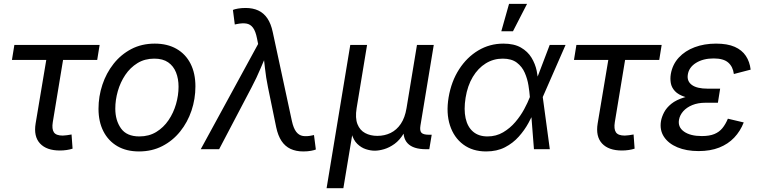

<svg xmlns="http://www.w3.org/2000/svg" viewBox="-20 -781 3985 1005"><path d="M293.5 6.8Q223.6 6.8 189.5 -30Q155.3 -66.9 166.5 -134.8L222.2 -467.3H42.5L55.2 -545.9H501.5L488.8 -467.3H310.1L256.3 -141.6Q250.5 -106 262 -88.6Q273.4 -71.3 308.6 -71.3Q316.9 -71.3 330.1 -73.2Q343.3 -75.2 354.5 -77.1L359.9 -2.9Q346.7 1.5 329.1 4.2Q311.5 6.8 293.5 6.8Z M707.5 11.7Q641.6 11.7 594.2 -15.9Q546.9 -43.5 521.2 -93.8Q495.6 -144 495.6 -211.4Q495.6 -276.4 515.9 -337.4Q536.1 -398.4 574.5 -447Q612.8 -495.6 667.2 -524.2Q721.7 -552.7 790 -552.7Q856 -552.7 903.8 -525.4Q951.7 -498 977.3 -447.8Q1002.9 -397.5 1002.9 -329.1Q1002.9 -263.2 982.4 -202.1Q961.9 -141.1 923.1 -92.8Q884.3 -44.4 829.8 -16.4Q775.4 11.7 707.5 11.7ZM709.5 -66.9Q759.8 -66.9 798.1 -90.3Q836.4 -113.8 862.3 -152.1Q888.2 -190.4 901.4 -236.3Q914.6 -282.2 914.6 -327.1Q914.6 -368.7 901.4 -401.9Q888.2 -435.1 860.4 -454.6Q832.5 -474.1 787.6 -474.1Q737.8 -474.1 699.7 -450.7Q661.6 -427.2 635.7 -388.7Q609.9 -350.1 596.7 -304Q583.5 -257.8 583.5 -212.4Q583.5 -150.9 613.3 -108.9Q643.1 -66.9 709.5 -66.9Z M1030.8 0 1331.1 -550.8 1325.2 -580.1Q1317.9 -617.7 1304.2 -636Q1290.5 -654.3 1269.5 -657.7Q1248.5 -661.1 1218.3 -654.8L1209 -652.8L1199.2 -729Q1207.5 -732.9 1225.6 -736.1Q1243.7 -739.3 1265.6 -739.3Q1303.7 -739.3 1332 -726.1Q1360.4 -712.9 1379.4 -685.1Q1398.4 -657.2 1407.7 -612.8L1507.8 -147.9Q1516.1 -109.9 1530.3 -91.3Q1544.4 -72.8 1565.4 -69.3Q1586.4 -65.9 1614.7 -72.3L1623.5 -74.2L1633.3 1.5Q1626 4.9 1608.2 8.3Q1590.3 11.7 1567.4 11.7Q1529.3 11.7 1500.7 -1.7Q1472.2 -15.1 1453.6 -43Q1435.1 -70.8 1425.8 -114.7L1382.8 -323.7Q1372.1 -375.5 1366.9 -424.6Q1361.8 -473.6 1355 -521H1387.2Q1365.2 -474.1 1344.5 -424.3Q1323.7 -374.5 1296.9 -323.7L1127 0Z M1689.5 204.1 1813.5 -545.9H1901.4L1846.7 -214.8Q1838.4 -163.1 1851.1 -131.1Q1863.8 -99.1 1891.4 -84.5Q1918.9 -69.8 1955.1 -69.8Q1993.2 -69.8 2024.7 -85.2Q2056.2 -100.6 2077.9 -132.6Q2099.6 -164.6 2107.9 -214.8L2162.6 -545.9H2250.5L2180.7 -123.5Q2176.3 -96.7 2186 -86.2Q2195.8 -75.7 2225.6 -75.7H2239.7L2227.1 0H2209.5Q2142.6 0 2113.5 -31Q2084.5 -62 2094.7 -122.6L2103 -171.9H2123Q2114.3 -117.7 2093.3 -82.5Q2072.3 -47.4 2045.2 -27.8Q2018.1 -8.3 1990.7 -0.2Q1963.4 7.8 1941.4 7.8Q1919.4 7.8 1894.8 -0.2Q1870.1 -8.3 1849.9 -28.1Q1829.6 -47.9 1820.3 -82.8Q1811 -117.7 1819.8 -171.9H1839.8L1777.3 204.1Z M2524.4 11.7Q2453.6 11.7 2404.8 -24.7Q2356 -61 2335.2 -125Q2314.5 -189 2328.1 -271Q2342.3 -355 2383.1 -418.2Q2423.8 -481.4 2483.6 -517.1Q2543.5 -552.7 2614.7 -552.7Q2670.9 -552.7 2706.5 -532.2Q2742.2 -511.7 2762 -479.2Q2781.7 -446.8 2789.3 -410.4Q2796.9 -374 2797.4 -342.3H2829.1L2820.8 -274.4L2857.9 0H2774.9L2753.4 -274.4Q2751.5 -300.3 2746.1 -334.2Q2740.7 -368.2 2726.8 -400.1Q2712.9 -432.1 2685.3 -453.1Q2657.7 -474.1 2611.3 -474.1Q2563 -474.1 2522.7 -449.2Q2482.4 -424.3 2454.8 -378.4Q2427.2 -332.5 2417 -269Q2407.2 -207.5 2417.2 -162.1Q2427.2 -116.7 2456.3 -91.8Q2485.4 -66.9 2531.7 -66.9Q2577.1 -66.9 2613.5 -88.4Q2649.9 -109.9 2677.5 -142.3Q2705.1 -174.8 2723.9 -209.7Q2742.7 -244.6 2752.9 -271.5L2857.4 -545.9H2940.4L2820.3 -271.5L2806.6 -206.5H2779.8Q2766.6 -174.8 2746.1 -137.2Q2725.6 -99.6 2695.3 -65.7Q2665 -31.7 2623 -10Q2581.1 11.7 2524.4 11.7ZM2604 -617.2 2644.5 -760.7H2738.8L2665 -617.2Z M3235.4 6.8Q3165.5 6.8 3131.3 -30Q3097.2 -66.9 3108.4 -134.8L3164.1 -467.3H2984.4L2997.1 -545.9H3443.4L3430.7 -467.3H3252L3198.2 -141.6Q3192.4 -106 3203.9 -88.6Q3215.3 -71.3 3250.5 -71.3Q3258.8 -71.3 3272 -73.2Q3285.2 -75.2 3296.4 -77.1L3301.8 -2.9Q3288.6 1.5 3271 4.2Q3253.4 6.8 3235.4 6.8Z M3636.7 9.8Q3572.8 9.8 3525.6 -10Q3478.5 -29.8 3455.3 -65.2Q3432.1 -100.6 3439.9 -147.5Q3443.8 -169.4 3456.3 -193.4Q3468.8 -217.3 3494.1 -237.8Q3519.5 -258.3 3562 -271.2Q3604.5 -284.2 3668 -284.2H3744.1L3737.8 -243.2H3672.4Q3633.8 -243.2 3604.2 -231.2Q3574.7 -219.2 3556.6 -199Q3538.6 -178.7 3534.2 -154.3Q3527.3 -115.7 3560.3 -92.3Q3593.3 -68.8 3653.8 -68.8Q3693.4 -68.8 3719 -79.3Q3744.6 -89.8 3761.2 -110.1Q3777.8 -130.4 3790 -159.7L3873 -140.1Q3855 -94.2 3823 -60.5Q3791 -26.9 3744.6 -8.5Q3698.2 9.8 3636.7 9.8ZM3664.6 -261.7Q3603.5 -261.7 3567.1 -273.2Q3530.8 -284.7 3512.9 -304Q3495.1 -323.2 3491.2 -346.4Q3487.3 -369.6 3491.2 -393.1Q3500 -443.8 3533 -479.5Q3565.9 -515.1 3616.2 -533.9Q3666.5 -552.7 3728 -552.7Q3787.6 -552.7 3825.7 -535.9Q3863.8 -519 3884 -488.5Q3904.3 -458 3909.2 -416.5L3821.3 -393.6Q3816.4 -432.1 3791.7 -453.6Q3767.1 -475.1 3715.3 -475.1Q3660.6 -475.1 3623 -451.7Q3585.4 -428.2 3580.1 -389.2Q3575.2 -355.5 3601.8 -336.2Q3628.4 -316.9 3684.1 -316.9H3749.5L3740.7 -261.7Z"/></svg>

Font: Inter Variable
Style: Italic
Weight: 400
Italic angle: -9.39999°
Designer: Rasmus Andersson
Foundry: rsms
Version: Version 4.001;git-9221beed3